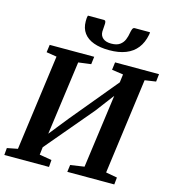

<svg xmlns="http://www.w3.org/2000/svg" viewBox="-138 -1096 1087 1208"><g transform="rotate(15 405.5 -491.5)"><path d="M2.7 0 6.7 -46.1 75.4 -59.5 159.7 -682.6 92.4 -693.3 99.2 -743H389.1L383 -693.3L300.9 -682.6L227.7 -146L201.1 -158.1L334.4 -325.2L622.6 -673.4L578.6 -569.4L592.9 -682.6L518.7 -693.3L525 -743H811.3L805.7 -693.3L733.5 -682.6L649.9 -59.5L723.7 -46.1L718.9 0H412.9L419 -46.1L509.3 -59.5L581.9 -592.6L607.8 -582.4L484 -418.7L185.9 -65L226.4 -135.3L217.4 -59.5L297.3 -46.1L293.7 0ZM388.3 -983Q396.2 -983 398.6 -976.8Q401.1 -970.5 400.9 -961.7Q400.8 -951.1 399.2 -935.7Q397.5 -920.4 397.5 -909.8Q397.5 -882.5 416.5 -866.6Q435.5 -850.7 470.1 -850.7Q506.2 -850.7 526 -865Q545.9 -879.3 555 -901.5Q564.1 -923.7 567.6 -947.2Q569.8 -960.6 574.2 -971.8Q578.7 -983 589 -983H688.2Q688.2 -979.2 688 -975.1Q687.7 -971 686.6 -965.9Q676.3 -913.5 648.7 -878.2Q621 -842.9 576.1 -825.2Q531.2 -807.4 468.6 -807.4Q409.8 -807.4 367.5 -822.8Q325.1 -838.2 302.4 -869Q279.7 -899.8 279.7 -945.3Q279.7 -954.2 280.2 -963.7Q280.7 -973.3 284 -983Z"/></g></svg>

Font: Merriweather 7pt Light
Style: Italic
Weight: 300
Italic angle: -7.8°
Designer: Eben Sorkin
Foundry: Eben Sorkin
Version: Version 2.200;gftools[0.9.31]